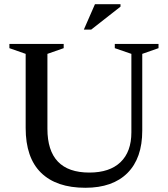

<svg xmlns="http://www.w3.org/2000/svg" viewBox="-20 -878 796 909"><path d="M602 -251.5V-623L523.5 -650V-670H730.5V-650L653.5 -623V-259.5Q653.5 -129 583.5 -59Q513.5 11 384 11Q247 11 174.2 -60.2Q101.5 -131.5 101.5 -272V-623L24.5 -650V-670H281.5V-650L204.5 -623V-268.5Q204.5 -61 403 -61Q499 -61 550.5 -110.2Q602 -159.5 602 -251.5ZM377 -738 429.5 -858H550.5V-846.5L412 -738Z"/></svg>

Font: Newsreader Text Medium
Style: Regular
Weight: 500
Designer: Hugues Gentile
Foundry: Production Type
Version: Version 1.002